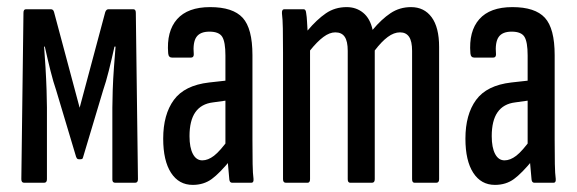

<svg xmlns="http://www.w3.org/2000/svg" viewBox="-20 -514 1623 540"><path d="M48 0Q40 0 40 -10L46 -478Q46 -488 53 -488H123Q130 -488 132 -480L204 -211L276 -480Q279 -488 285 -488H355Q362 -488 362 -478L368 -10Q368 0 360 0H304Q296 0 296 -9V-211Q296 -229 297 -260Q298 -291 300.5 -324.5Q303 -358 305 -383H302Q294 -347 286 -315Q278 -283 270 -260L214 -73Q213 -68 211 -67Q209 -66 204 -66Q200 -66 198 -67Q196 -68 194 -73L138 -260Q130 -283 122 -315Q114 -347 106 -383H104Q106 -358 108 -324.5Q110 -291 111 -260Q112 -229 112 -212V-10Q112 0 104 0Z M633 0Q626 0 625 -9Q623 -27 621 -54Q619 -81 619 -100L614 -107V-358Q614 -396 605 -410.5Q596 -425 569 -425Q543 -425 532.5 -410Q522 -395 525 -361Q525 -352 517 -352H464Q454 -352 453 -364Q448 -426 478 -460Q508 -494 571 -494Q635 -494 662.5 -464Q690 -434 690 -359V-121Q690 -81 690.5 -53Q691 -25 693 -11Q694 0 687 0ZM522 6Q483 6 461 -28Q439 -62 439 -124Q439 -192 469 -233Q499 -274 568 -282L622 -288V-232L579 -226Q546 -222 529.5 -198.5Q513 -175 513 -131Q513 -99 522.5 -81Q532 -63 549 -63Q565 -63 582 -76Q599 -89 625 -125L629 -65Q598 -27 575.5 -10.5Q553 6 522 6Z M784 0Q776 0 776 -10V-366Q776 -407 775.5 -434Q775 -461 773 -476Q772 -488 780 -488H834Q840 -488 841 -478Q843 -466 843.5 -453.5Q844 -441 845 -428Q871 -459 896.5 -476.5Q922 -494 955 -494Q982 -494 1001.5 -478Q1021 -462 1028 -430Q1053 -460 1078.5 -477Q1104 -494 1136 -494Q1173 -494 1194 -465.5Q1215 -437 1215 -382V-10Q1215 0 1207 0H1146Q1139 0 1139 -10V-371Q1139 -398 1130.5 -410.5Q1122 -423 1105 -423Q1088 -423 1070.5 -410Q1053 -397 1034 -372V-10Q1034 0 1026 0H965Q958 0 958 -10V-371Q958 -398 949.5 -410.5Q941 -423 923 -423Q907 -423 889.5 -410Q872 -397 852 -372V-10Q852 0 845 0Z M1483 0Q1476 0 1475 -9Q1473 -27 1471 -54Q1469 -81 1469 -100L1464 -107V-358Q1464 -396 1455 -410.5Q1446 -425 1419 -425Q1393 -425 1382.5 -410Q1372 -395 1375 -361Q1375 -352 1367 -352H1314Q1304 -352 1303 -364Q1298 -426 1328 -460Q1358 -494 1421 -494Q1485 -494 1512.5 -464Q1540 -434 1540 -359V-121Q1540 -81 1540.5 -53Q1541 -25 1543 -11Q1544 0 1537 0ZM1372 6Q1333 6 1311 -28Q1289 -62 1289 -124Q1289 -192 1319 -233Q1349 -274 1418 -282L1472 -288V-232L1429 -226Q1396 -222 1379.5 -198.5Q1363 -175 1363 -131Q1363 -99 1372.5 -81Q1382 -63 1399 -63Q1415 -63 1432 -76Q1449 -89 1475 -125L1479 -65Q1448 -27 1425.5 -10.5Q1403 6 1372 6Z"/></svg>

Font: Sofia Sans Extra Condensed Medium
Style: Regular
Weight: 500
Version: Version 4.100